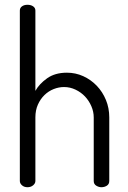

<svg xmlns="http://www.w3.org/2000/svg" viewBox="-20 -783 536 803"><path d="M128 -26Q128 -16 118.5 -8Q109 0 95 0Q81 0 72 -8Q63 -16 63 -26V-739Q63 -750 72 -756.5Q81 -763 95 -763Q109 -763 118.5 -756.5Q128 -750 128 -739V-403Q144 -432 177 -455.5Q210 -479 260 -479Q296 -479 328 -464.5Q360 -450 384.5 -424.5Q409 -399 423 -365Q437 -331 437 -292V-26Q437 -13 427 -6.5Q417 0 404 0Q393 0 382.5 -6.5Q372 -13 372 -26V-292Q372 -316 362 -339Q352 -362 335.5 -379.5Q319 -397 296 -408Q273 -419 248 -419Q226 -419 204.5 -410.5Q183 -402 166 -385.5Q149 -369 138.5 -345.5Q128 -322 128 -292Z"/></svg>

Font: AkaAcidDosis
Style: Regular
Weight: 400
Designer: Edgar Tolentino, Pablo Impallari, Igino Marini, Aka-Acid
Foundry: Edgar Tolentino, Pablo Impallari, Igino Marini, Cyberella
Version: Version 1.007